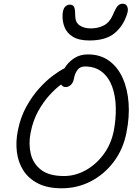

<svg xmlns="http://www.w3.org/2000/svg" viewBox="-20 -1004 756 1034"><path d="M312 10Q237 10 186 -15.5Q135 -41 106.5 -85Q78 -129 71 -184.5Q64 -240 76 -300Q90 -372 121.5 -429Q153 -486 191 -528Q229 -570 265.5 -597Q302 -624 327 -636Q346 -668 378 -689.5Q410 -711 453 -711Q520 -711 567 -677Q614 -643 640.5 -584Q667 -525 672.5 -449.5Q678 -374 661 -290Q644 -202 594 -134.5Q544 -67 471 -28.5Q398 10 312 10ZM145 -290Q133 -230 145.5 -176.5Q158 -123 201 -89.5Q244 -56 325 -56Q384 -56 439.5 -86Q495 -116 536.5 -171Q578 -226 593 -300Q605 -365 603.5 -426.5Q602 -488 584 -537.5Q566 -587 529.5 -616.5Q493 -646 437 -646Q411 -646 397 -627Q383 -608 378 -580Q374 -558 361 -546.5Q348 -535 334 -535Q318 -535 309 -549Q280 -528 247 -492Q214 -456 186 -406Q158 -356 145 -290ZM462 -786Q405 -786 372.5 -806Q340 -826 327.5 -858Q315 -890 317 -926Q319 -956 330.5 -967.5Q342 -979 356 -979Q372 -979 378.5 -967.5Q385 -956 385 -921Q385 -884 408.5 -867.5Q432 -851 469 -851Q508 -851 539 -867Q570 -883 587 -922Q603 -960 614 -972Q625 -984 640 -984Q659 -984 665.5 -968Q672 -952 665 -931Q646 -867 598.5 -826.5Q551 -786 462 -786Z"/></svg>

Font: Shantell Sans Normal
Style: Italic
Weight: 300
Italic angle: -11.31°
Designer: Stephen Nixon, Anya Danilova, Shantell Martin
Foundry: Arrow Type
Version: Version 1.008;[a672d596b]